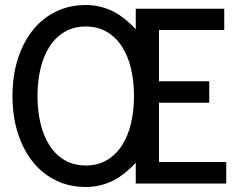

<svg xmlns="http://www.w3.org/2000/svg" viewBox="-20 -734 954 768"><path d="M523 0H885V-86H616V-323H817V-409H616V-614H877V-699H523V-617C489 -653 456 -678.2 424 -692.5C392 -706.8 358.3 -714 323 -714C280.3 -714 241.2 -705.5 205.5 -688.5C169.8 -671.5 139 -647.2 113 -615.5C87 -583.8 66.7 -545.5 52 -500.5C37.3 -455.5 30 -405.3 30 -350C30 -294.7 37.3 -244.5 52 -199.5C66.7 -154.5 87 -116.2 113 -84.5C139 -52.8 169.8 -28.5 205.5 -11.5C241.2 5.5 280.3 14 323 14C358.3 14 392 6.8 424 -7.5C456 -21.8 489 -47 523 -83ZM323 -628C355 -628 383.2 -620.8 407.5 -606.5C431.8 -592.2 452 -572.5 468 -547.5C484 -522.5 496 -493.2 504 -459.5C512 -425.8 516 -389.3 516 -350C516 -310.7 512 -274.2 504 -240.5C496 -206.8 484 -177.5 468 -152.5C452 -127.5 431.8 -107.8 407.5 -93.5C383.2 -79.2 355 -72 323 -72C291 -72 262.8 -79.2 238.5 -93.5C214.2 -107.8 194 -127.5 178 -152.5C162 -177.5 150 -206.8 142 -240.5C134 -274.2 130 -310.7 130 -350C130 -389.3 134 -425.8 142 -459.5C150 -493.2 162 -522.5 178 -547.5C194 -572.5 214.2 -592.2 238.5 -606.5C262.8 -620.8 291 -628 323 -628Z"/></svg>

Font: Cabin Condensed
Style: Regular
Weight: 400
Designer: Pablo Impallari
Foundry: Pablo Impallari. www.impallari.com Igino Marini. www.ikern.com
Version: Version 1.006